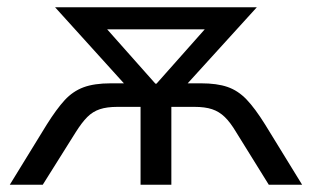

<svg xmlns="http://www.w3.org/2000/svg" viewBox="-20 -510 860 530"><path d="M7 0 109 -166Q136 -209 158.5 -233.5Q181 -258 210.5 -269Q240 -280 286 -280H353L341 -259L132 -490H689L479 -259L468 -280H535Q579 -280 608 -270Q637 -260 660.5 -235.5Q684 -211 712 -166L814 0H722L632 -145Q616 -172 600.5 -187Q585 -202 565.5 -208.5Q546 -215 517 -215H453V0H368V-215H304Q275 -215 255.5 -208.5Q236 -202 221 -187Q206 -172 189 -145L98 0ZM409 -279H412L570 -457L572 -429H249L251 -457Z"/></svg>

Font: Nunito Sans 10pt
Style: Regular
Weight: 400
Designer: Vernon Adams
Foundry: Vernon Adams
Version: Version 3.101;gftools[0.9.27]